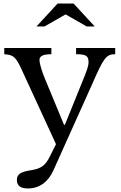

<svg xmlns="http://www.w3.org/2000/svg" viewBox="-20 -800 679 1080"><path d="M281 157 499 -328C564 -477 578 -495 628 -495V-530H408V-495C463 -495 478 -486 478 -451C478 -429 472 -410 436 -323L345 -98H340L230 -364C214 -403 202 -445 202 -462C202 -485 223 -495 269 -495V-530H4V-495C57 -491 69 -480 103 -406L295 11L260 81C235 131 212 148 157 157C94 167 75 180 75 213C75 245 96 260 138 260C201 260 251 224 281 157ZM304 -780 185 -651H230L349 -719L468 -651H513L394 -780Z"/></svg>

Font: Libre Baskerville
Style: Regular
Weight: 400
Designer: Pablo Impallari, Rodrigo Fuenzalida
Foundry: Pablo Impallari, Rodrigo Fuenzalida
Version: Version 1.051;Glyphs 3.2.3 (3260)